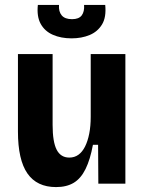

<svg xmlns="http://www.w3.org/2000/svg" viewBox="-20 -747 589 781"><path d="M208 14Q130 14 91.5 -41.5Q53 -97 53 -212V-527H194V-239Q194 -170 210.5 -138Q227 -106 262 -106Q283 -106 299 -117.5Q315 -129 326 -151Q337 -173 343 -203.5Q349 -234 349 -272V-527H490V-216V0H380L379 -158H358Q347 -98 328 -59.5Q309 -21 280 -3.5Q251 14 208 14ZM134 -727H220Q218 -700 231 -684.5Q244 -669 273 -669Q301 -669 312.5 -684.5Q324 -700 322 -727H408Q413 -677 395 -647.5Q377 -618 344.5 -604.5Q312 -591 271 -591Q228 -591 195 -605.5Q162 -620 145.5 -650Q129 -680 134 -727Z"/></svg>

Font: Bricolage Grotesque SemiCondensed
Style: Bold
Weight: 700
Width: 4
Designer: Mathieu Triay
Foundry: Atelier Triay
Version: Version 1.001;gftools[0.9.33.dev8+g029e19f]